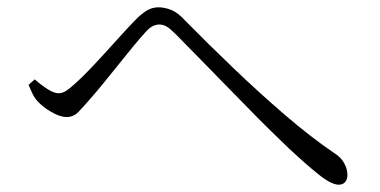

<svg xmlns="http://www.w3.org/2000/svg" viewBox="-20 -604 1040 525"><path d="M906 -99Q886 -99 850.5 -127.5Q815 -156 767 -201Q748 -219 718 -248.5Q688 -278 653.5 -313.5Q619 -349 583 -385.5Q547 -422 515 -455Q483 -488 459 -512Q445 -526 435.5 -531.5Q426 -537 415 -537Q407 -537 397.5 -532.5Q388 -528 376 -514Q364 -501 345 -478Q326 -455 304.5 -428Q283 -401 262.5 -376Q242 -351 227 -334Q208 -312 194.5 -298Q181 -284 162 -284Q144 -284 120 -298Q96 -312 82 -328Q74 -337 68.5 -348.5Q63 -360 58 -372L75 -387Q93 -371 110.5 -360Q128 -349 140 -349Q151 -349 161.5 -356Q172 -363 186 -376Q203 -391 225.5 -414.5Q248 -438 271.5 -464Q295 -490 316 -513Q337 -536 349 -548Q364 -564 379.5 -574Q395 -584 413 -584Q431 -584 449 -576.5Q467 -569 487 -547Q549 -484 619 -417Q689 -350 760 -289Q831 -228 896 -184Q912 -174 921 -158Q930 -142 930 -125Q930 -114 924 -106.5Q918 -99 906 -99Z"/></svg>

Font: Noto Serif SC ExtraLight Light
Style: Regular
Weight: 300
Version: Version 2.002-H1;hotconv 1.1.0;makeotfexe 2.6.0